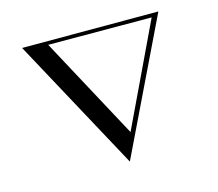

<svg xmlns="http://www.w3.org/2000/svg" viewBox="-76 -536 761 671"><g transform="rotate(-15 304.0 -200.5)"><path d="M316 40 548 -441H55ZM345 -59 146 -428 520 -427Z"/></g></svg>

Font: Cantique Normal
Style: Regular
Weight: 400
Designer: Sébastien Hayez
Foundry: Sébastien Hayez & Ariel Martín Pérez
Version: Version 1.000;hotconv 1.0.109;makeotfexe 2.5.65596